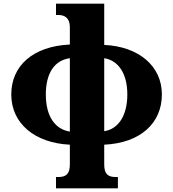

<svg xmlns="http://www.w3.org/2000/svg" viewBox="-20 -780 938 1039"><path d="M618 239V178H607C565 178 544 163 544 110V3C738 -6 856 -112 856 -269C856 -422 732 -528 544 -537V-760H283V-699H295C331 -699 358 -682 358 -633V-539C160 -530 41 -425 41 -269C41 -112 168 -6 358 3V110C358 163 336 178 295 178H283V239ZM358 -68C275 -81 228 -154 228 -269C228 -384 275 -454 358 -465ZM544 -465C621 -453 669 -381 669 -269C669 -156 622 -82 544 -70Z"/></svg>

Font: UArctic Serif Black
Style: Regular
Weight: 900
Designer: Customization by Puisto advertising & original work Monotype Design Team
Foundry: Monotype Imaging Inc.
Version: Version 2.004